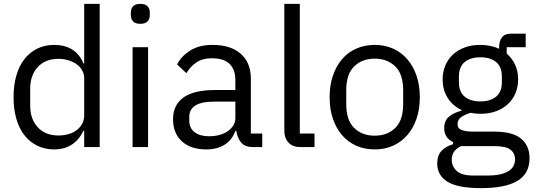

<svg xmlns="http://www.w3.org/2000/svg" viewBox="-20 -760 2764 992"><path d="M415 -84H411Q364 12 260 12Q212 12 173 -7Q134 -26 106.5 -61Q79 -96 64.5 -146Q50 -196 50 -258Q50 -320 64.5 -370Q79 -420 106.5 -455Q134 -490 173 -509Q212 -528 260 -528Q314 -528 352.5 -504.5Q391 -481 411 -432H415V-740H495V0H415ZM282 -60Q309 -60 333.5 -67Q358 -74 376 -87.5Q394 -101 404.5 -120.5Q415 -140 415 -165V-357Q415 -378 404.5 -396.5Q394 -415 376 -428Q358 -441 333.5 -448.5Q309 -456 282 -456Q214 -456 175 -413.5Q136 -371 136 -302V-214Q136 -145 175 -102.5Q214 -60 282 -60Z M705 -637Q679 -637 667.5 -649.5Q656 -662 656 -682V-695Q656 -715 667.5 -727.5Q679 -740 705 -740Q731 -740 742.5 -727.5Q754 -715 754 -695V-682Q754 -662 742.5 -649.5Q731 -637 705 -637ZM665 -516H745V0H665Z M1290 0Q1245 0 1225.5 -24Q1206 -48 1201 -84H1196Q1179 -36 1140 -12Q1101 12 1047 12Q965 12 919.5 -30Q874 -72 874 -144Q874 -217 927.5 -256Q981 -295 1094 -295H1196V-346Q1196 -401 1166 -430Q1136 -459 1074 -459Q1027 -459 995.5 -438Q964 -417 943 -382L895 -427Q916 -469 962 -498.5Q1008 -528 1078 -528Q1172 -528 1224 -482Q1276 -436 1276 -354V-70H1335V0ZM1060 -56Q1090 -56 1115 -63Q1140 -70 1158 -83Q1176 -96 1186 -113Q1196 -130 1196 -150V-235H1090Q1021 -235 989.5 -215Q958 -195 958 -157V-136Q958 -98 985.5 -77Q1013 -56 1060 -56Z M1534 0Q1492 0 1470.5 -23.5Q1449 -47 1449 -83V-740H1529V-70H1605V0Z M1916 12Q1864 12 1821 -7Q1778 -26 1747.5 -61.5Q1717 -97 1700 -146.5Q1683 -196 1683 -258Q1683 -319 1700 -369Q1717 -419 1747.5 -454.5Q1778 -490 1821 -509Q1864 -528 1916 -528Q1968 -528 2010.5 -509Q2053 -490 2084 -454.5Q2115 -419 2132 -369Q2149 -319 2149 -258Q2149 -196 2132 -146.5Q2115 -97 2084 -61.5Q2053 -26 2010.5 -7Q1968 12 1916 12ZM1916 -59Q1981 -59 2022 -99Q2063 -139 2063 -221V-295Q2063 -377 2022 -417Q1981 -457 1916 -457Q1851 -457 1810 -417Q1769 -377 1769 -295V-221Q1769 -139 1810 -99Q1851 -59 1916 -59Z M2716 57Q2716 137 2653.5 174.5Q2591 212 2466 212Q2345 212 2292 179Q2239 146 2239 85Q2239 43 2261 19.5Q2283 -4 2321 -15V-26Q2275 -48 2275 -98Q2275 -137 2300 -157.5Q2325 -178 2364 -188V-192Q2318 -214 2292.5 -255Q2267 -296 2267 -350Q2267 -389 2281 -422Q2295 -455 2320.5 -478.5Q2346 -502 2381.5 -515Q2417 -528 2461 -528Q2516 -528 2559 -508V-517Q2559 -547 2573 -566.5Q2587 -586 2619 -586H2696V-516H2598V-483Q2626 -459 2641.5 -425.5Q2657 -392 2657 -350Q2657 -311 2643 -278Q2629 -245 2603.5 -221.5Q2578 -198 2542 -185Q2506 -172 2462 -172Q2437 -172 2412 -177Q2386 -170 2365 -156.5Q2344 -143 2344 -119Q2344 -96 2366 -88Q2388 -80 2423 -80H2533Q2629 -80 2672.5 -43.5Q2716 -7 2716 57ZM2641 63Q2641 32 2617.5 13.5Q2594 -5 2534 -5H2362Q2314 17 2314 65Q2314 99 2339.5 123Q2365 147 2426 147H2500Q2567 147 2604 126Q2641 105 2641 63ZM2462 -236Q2513 -236 2543 -260.5Q2573 -285 2573 -336V-364Q2573 -415 2543 -439.5Q2513 -464 2462 -464Q2411 -464 2381 -439.5Q2351 -415 2351 -364V-336Q2351 -285 2381 -260.5Q2411 -236 2462 -236Z"/></svg>

Font: IBM Plex Sans
Style: Regular
Weight: 400
Designer: Mike Abbink, Paul van der Laan, Pieter van Rosmalen
Foundry: Bold Monday
Version: Version 3.005